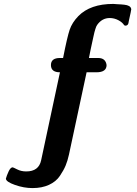

<svg xmlns="http://www.w3.org/2000/svg" viewBox="-20 -754 700 980"><path d="M10 158Q14 143 23.5 122Q33 101 44 100Q47 100 67.5 110.5Q88 121 114 121Q178 121 190 64L286 -385Q240 -385 240 -422Q240 -458 286 -458H302Q323 -565 335.5 -602Q348 -639 380 -672Q441 -734 558 -734Q567 -733 579 -732.5Q591 -732 598 -731.5Q605 -731 614 -730Q623 -729 628 -727.5Q633 -726 638 -723.5Q643 -721 646 -717Q649 -713 650 -707Q650 -702 638 -649Q638 -648 637 -644Q636 -640 636 -638Q636 -636 634.5 -632.5Q633 -629 631.5 -627.5Q630 -626 627 -624.5Q624 -623 620 -623L614 -625Q605 -640 584 -651Q563 -662 540 -662Q501 -662 476 -627Q473 -623 471 -618Q469 -613 466.5 -605Q464 -597 462 -589.5Q460 -582 457 -567.5Q454 -553 451 -540Q448 -527 443 -503Q438 -479 434 -458H481Q519 -458 524 -422Q524 -385 472 -385H422L332 35Q325 67 315 91Q305 115 285.5 144Q266 173 230 189.5Q194 206 146 206Q102 206 56.5 190Q11 174 10 158Z"/></svg>

Font: CMU Sans Serif
Style: Bold
Weight: 700
Version: Version 0.7.0